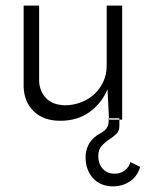

<svg xmlns="http://www.w3.org/2000/svg" viewBox="-20 -420 523 682"><path d="M404 0H367L362 -103Q341 -53 298 -22Q255 9 194 9Q135 9 100.5 -24Q66 -57 64 -111V-400H119V-130Q121 -96 143 -72Q165 -48 209 -46Q240 -46 267.5 -56.5Q295 -67 315 -85.5Q335 -104 347 -130Q359 -156 359 -187V-400H414V5H404ZM367 0H366V7Q366 21 362 29.5Q358 38 351.5 43.5Q345 49 337.5 53Q330 57 324 61Q302 77 293 97Q284 117 284 138Q284 184 310.5 213Q337 242 382 242Q414 242 440.5 225Q467 208 478 173Q459 163 443 156Q438 174 423 185.5Q408 197 387 197Q360 197 344.5 179Q329 161 329 135Q329 112 340.5 99Q352 86 366.5 76.5Q381 67 392.5 56.5Q404 46 404 28V5H368Z"/></svg>

Font: Josefin Sans
Style: Regular
Weight: 400
Designer: Santiago Orozco
Foundry: Typemade
Version: Version 1.0